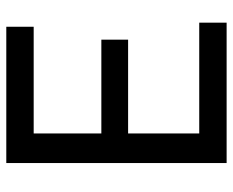

<svg xmlns="http://www.w3.org/2000/svg" viewBox="-85 -655 740 610"><g transform="rotate(-90 285.0 -350.0)"><path d="M518 -87H166V-313H464V-398H166V-613H505V-700H72V0H518Z"/></g></svg>

Font: Rookery
Style: Regular
Weight: 400
Designer: Ryan Kimball / Julieta Ulanovsky
Foundry: Motorola Mobility LLC.
Version: Version 1.0